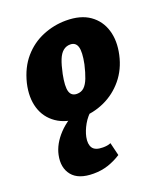

<svg xmlns="http://www.w3.org/2000/svg" viewBox="-135 -535 788 914"><g transform="rotate(-20 259.0 -78.0)"><path d="M214 16Q141 16 94 -16.5Q47 -49 30.5 -103.5Q14 -158 30 -227Q48 -300 89.5 -348Q131 -396 188 -419.5Q245 -443 306 -443Q380 -443 425.5 -411Q471 -379 487.5 -324.5Q504 -270 489 -202Q474 -134 433.5 -85Q393 -36 336 -10Q279 16 214 16ZM237 -97Q259 -97 273.5 -110.5Q288 -124 298.5 -151Q309 -178 318 -217Q330 -276 322 -302.5Q314 -329 286 -329Q266 -329 250.5 -316.5Q235 -304 224.5 -278Q214 -252 205 -209Q193 -149 201 -123Q209 -97 237 -97ZM182 287Q106 287 74 247.5Q42 208 55 146Q66 94 110 47Q154 0 238 -38L278 -4Q249 20 231.5 51Q214 82 208 111Q201 146 214 165.5Q227 185 266 185Q277 185 287 183.5Q297 182 306 178L322 244Q289 265 255 276Q221 287 182 287Z"/></g></svg>

Font: Ysabeau Infant Black
Style: Italic
Weight: 900
Italic angle: -12°
Designer: Christian Thalmann (Catharsis Fonts)
Version: Version 2.001;gftools[0.9.30]; featfreeze: ss01,ss02,lnum